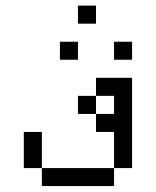

<svg xmlns="http://www.w3.org/2000/svg" viewBox="-20 -832 540 665"><path d="M250 -625V-687.5H187.5V-625ZM437.5 -625V-687.5H375V-625ZM312.5 -750V-812.5H250V-750ZM125 -250V-187.5H375V-250ZM125 -250Q125 -250 125 -375H62.5Q62.5 -375 62.5 -250ZM375 -250H437.5V-562.5H312.5V-500H250V-437.5H312.5V-375H375Q375 -375 375 -250ZM312.5 -437.5V-500H375V-437.5Z"/></svg>

Font: Unifont
Style: Regular
Weight: 500
Version: Version 15.1.04